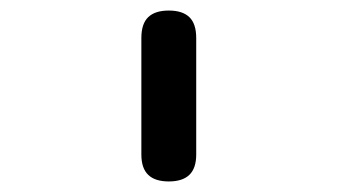

<svg xmlns="http://www.w3.org/2000/svg" viewBox="-20 -780 640 364"><path d="M248 -487V-708Q248 -735 261 -747.5Q274 -760 300 -760Q326 -760 339 -747.5Q352 -735 352 -708V-487Q352 -461 339 -448.5Q326 -436 300 -436Q274 -436 261 -448.5Q248 -461 248 -487Z"/></svg>

Font: Maple Mono Normal NL Medium
Style: Regular
Weight: 500
Monospace: yes
Designer: subframe7536
Version: Version 7.000